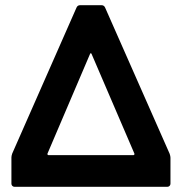

<svg xmlns="http://www.w3.org/2000/svg" viewBox="-20 -720 701 740"><path d="M24 -12V-113Q24 -119 27 -128L275 -691Q279 -700 289 -700H371Q381 -700 385 -691L634 -127Q637 -118 637 -112V-12Q637 -7 633.5 -3.5Q630 0 625 0H36Q31 0 27.5 -3.5Q24 -7 24 -12ZM167 -122H494Q496 -122 497.5 -124Q499 -126 498 -128L333 -512Q330 -518 327 -512L163 -128Q162 -126 163.5 -124Q165 -122 167 -122Z"/></svg>

Font: UMi
Style: Bold
Weight: 700
Designer: Peter Middis
Foundry: We Are UMi
Version: Version 1.0